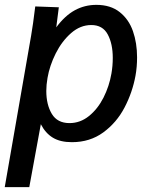

<svg xmlns="http://www.w3.org/2000/svg" viewBox="-26 -580 646 790"><path d="M117 -538 119 -553.5 216 -550 205.5 -467.5Q241 -515.5 281.8 -537.8Q322.5 -560 370.5 -560Q429 -560 466.5 -530.2Q504 -500.5 521 -451.8Q538 -403 538 -344Q538 -304 531.5 -268.5Q519 -200 486.5 -137.8Q454 -75.5 399 -35.2Q344 5 270 5Q222 5 191.5 -13.5Q161 -32 142 -69L94.5 190H-6.5L102 -433Q110.5 -483 117 -538ZM432.5 -277.5Q438 -309 438 -341.5Q438 -400 417.2 -438.5Q396.5 -477 349.5 -477Q304.5 -477 266.5 -443.8Q228.5 -410.5 203.2 -360Q178 -309.5 169.5 -259.5Q164.5 -231 164.5 -206Q164.5 -149.5 187.2 -111.5Q210 -73.5 260 -73.5Q304 -73.5 340 -102.5Q376 -131.5 399.8 -178.2Q423.5 -225 432.5 -277.5Z"/></svg>

Font: JuliaMono Medium
Style: Italic
Weight: 500
Italic angle: -9°
Monospace: yes
Designer: cormullion
Foundry: corm
Version: Version 0.054; ttfautohint (v1.8.4)